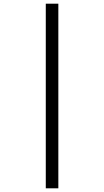

<svg xmlns="http://www.w3.org/2000/svg" viewBox="-20 -780 565 1040"><path d="M228 240V-760H296V240Z"/></svg>

Font: Noto Serif Devanagari SemiCondensed
Style: Bold
Weight: 700
Width: 4
Designer: Universal Thirst, Indian Type Foundry and the Monotype Design Team
Foundry: Monotype Imaging Inc.
Version: Version 2.004; ttfautohint (v1.8.4.7-5d5b)